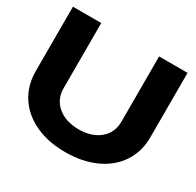

<svg xmlns="http://www.w3.org/2000/svg" viewBox="-157 -888 1095 1075"><g transform="rotate(30 390.5 -350.5)"><path d="M20 -714H203V-292Q203 -222 254 -179Q305 -136 389 -135Q474 -135 525.5 -178Q577 -221 577 -292V-714H761V-298Q761 -205 714.5 -134.5Q668 -64 583.5 -25.5Q499 13 389 13Q279 13 195.5 -25.5Q112 -64 66 -134.5Q20 -205 20 -298Z"/></g></svg>

Font: Non Bureau Extended
Style: Bold
Weight: 700
Width: 7
Designer: Jona Saucedo
Foundry: Non Foundry
Version: Version 1.000; ttfautohint (v1.8.4)